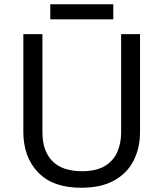

<svg xmlns="http://www.w3.org/2000/svg" viewBox="-20 -875 771 905"><path d="M640 -252Q640 -178 610 -118.5Q580 -59 518.5 -24.5Q457 10 362 10Q229 10 159.5 -62.5Q90 -135 90 -254V-714H180V-251Q180 -164 226.5 -116Q273 -68 367 -68Q432 -68 472.5 -91.5Q513 -115 532 -156.5Q551 -198 551 -252V-714H640ZM514 -855V-784H217V-855Z"/></svg>

Font: Noto Sans Devanagari
Style: Regular
Weight: 400
Designer: Jelle Bosma - Monotype Design Team
Foundry: Monotype Imaging Inc.
Version: Version 2.003